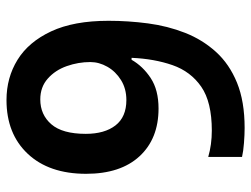

<svg xmlns="http://www.w3.org/2000/svg" viewBox="-111 -652 773 591"><g transform="rotate(90 275.5 -356.5)"><path d="M288 10Q219 10 164 -24Q109 -58 76.5 -127.5Q44 -197 44 -304Q44 -365 52 -425.5Q60 -486 81 -539.5Q102 -593 139.5 -634.5Q177 -676 234.5 -699.5Q292 -723 374 -723Q394 -723 420 -721Q446 -719 463 -715V-611Q425 -622 382 -622Q294 -622 247 -589.5Q200 -557 180.5 -501Q161 -445 158 -375H164Q184 -410 220.5 -434Q257 -458 314 -458Q407 -458 461 -399.5Q515 -341 515 -235Q515 -121 453.5 -55.5Q392 10 288 10ZM286 -94Q333 -94 362.5 -128Q392 -162 392 -234Q392 -292 366 -325.5Q340 -359 288 -359Q253 -359 226.5 -342.5Q200 -326 185.5 -300.5Q171 -275 171 -248Q171 -211 183.5 -175.5Q196 -140 222 -117Q248 -94 286 -94Z"/></g></svg>

Font: Noto Sans Devanagari UI SemiBold
Style: Regular
Weight: 600
Designer: Jelle Bosma - Monotype Design Team
Foundry: Monotype Imaging Inc.
Version: Version 2.003; ttfautohint (v1.8.4.7-5d5b)